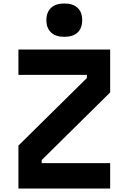

<svg xmlns="http://www.w3.org/2000/svg" viewBox="-20 -1085 740 1105"><path d="M86 0V-247L480 -636V-654H86V-800H614V-553L220 -164V-146H614V0ZM350 -873Q301 -873 274 -898Q247 -923 247 -969Q247 -1015 274 -1040Q301 -1065 350 -1065Q400 -1065 426.5 -1040Q453 -1015 453 -969Q453 -923 426.5 -898Q400 -873 350 -873Z"/></svg>

Font: Martian Mono
Style: Bold
Weight: 700
Designer: Roman Shamin
Foundry: Evil Martians
Version: Version 1.000